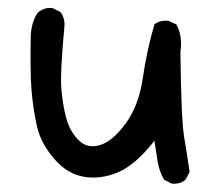

<svg xmlns="http://www.w3.org/2000/svg" viewBox="-20 -451 540 480"><path d="M409 8 390 -2Q378 -23 374 -47.5Q370 -72 366 -99Q319 -39 275.5 -20.5Q232 -2 190 -9Q148 -16 115 -54.5Q82 -93 72.5 -135Q63 -177 59 -223Q55 -269 57 -364Q59 -396 74 -419Q90 -433 111 -431L131 -421Q143 -405 141 -384Q130 -267 133.5 -227.5Q137 -188 145.5 -156Q154 -124 175.5 -101.5Q197 -79 229 -88Q261 -97 294 -142Q327 -187 337 -256Q347 -325 366 -390Q380 -401 401 -399L421 -390Q437 -360 431 -321Q433 -151 440.5 -107.5Q448 -64 454 -21L444 -2Q431 10 409 8Z"/></svg>

Font: Kosefont JP
Style: Regular
Weight: 400
Designer: Nozomi Seto 瀬戸のぞみ
Version: Version 3.00;June 19, 2020